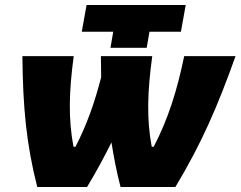

<svg xmlns="http://www.w3.org/2000/svg" viewBox="-20 -743 956 763"><path d="M459 0H677C781 -173 844 -318 916 -520H712C683 -380 648 -270 591 -160H583C562 -270 566 -380 585 -520H381L382 -436C356 -335 325 -247 280 -160H272C251 -270 254 -380 273 -520H69C71 -318 84 -173 128 0H326C363 -61 394 -119 423 -177C432 -119 443 -62 459 0ZM419 -553H563L574 -617H699L718 -723H324L305 -617H430Z"/></svg>

Font: Fixel Display 20240404 Black
Style: Italic
Weight: 900
Italic angle: -10°
Designer: AlfaBravo + MacPaw
Foundry: Kyrylo Tkachov, Marchela Mozhyna, Serhii Makarenko, Maria Weinstein, Zakhar Kryvoshyya
Version: Version 1.211;Glyphs 3.2 (3225)